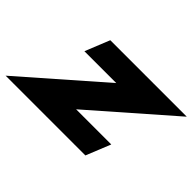

<svg xmlns="http://www.w3.org/2000/svg" viewBox="-100 -754 994 994"><g transform="rotate(45 397.5 -256.5)"><path d="M804.8 -513H244.9L190.4 -378H423.6L-8.5 0H575.5L630.1 -135H372.7Z"/></g></svg>

Font: Hussar
Style: BdWideOblFour
Weight: 700
Foundry: Cannot Into Space Fonts
Version: Version 2.00